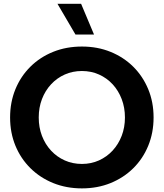

<svg xmlns="http://www.w3.org/2000/svg" viewBox="-20 -997 879 1031"><path d="M419.9 14.6Q336.4 14.6 265.9 -13.9Q195.3 -42.5 143.3 -94Q91.3 -145.5 62.7 -214.8Q34.2 -284.2 34.2 -366.2Q34.2 -448.2 62.7 -517.8Q91.3 -587.4 143.3 -638.9Q195.3 -690.4 265.9 -718.8Q336.4 -747.1 419.9 -747.1Q503.4 -747.1 573.7 -718.5Q644 -689.9 695.6 -638.7Q747.1 -587.4 775.9 -518.1Q804.7 -448.7 804.7 -366.2Q804.7 -284.2 776.1 -214.6Q747.6 -145 695.8 -93.8Q644 -42.5 573.7 -13.9Q503.4 14.6 419.9 14.6ZM419.9 -116.7Q469.2 -116.7 511.5 -135.7Q553.7 -154.8 585 -188.7Q616.2 -222.7 633.5 -267.8Q650.9 -313 650.9 -366.2Q650.9 -419.4 633.5 -464.8Q616.2 -510.3 585 -544.2Q553.7 -578.1 511.5 -596.9Q469.2 -615.7 419.9 -615.7Q370.1 -615.7 327.9 -596.9Q285.6 -578.1 254.2 -544.2Q222.7 -510.3 205.3 -464.8Q188 -419.4 188 -366.2Q188 -313 205.3 -267.6Q222.7 -222.2 254.2 -188.2Q285.6 -154.3 327.9 -135.5Q370.1 -116.7 419.9 -116.7ZM484.9 -811.5H385.3L288.6 -976.6H415.5Z"/></svg>

Font: Kumbh Sans
Style: Bold
Weight: 700
Version: Version 1.005